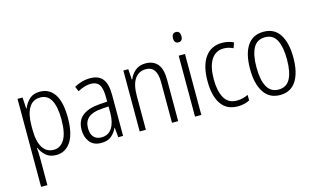

<svg xmlns="http://www.w3.org/2000/svg" viewBox="-108 -1057 2674 1619"><g transform="rotate(-15 1229.5 -247.5)"><path d="M270 -542Q353 -542 398 -474Q443 -406 443 -269Q443 -131 396.5 -60.5Q350 10 269 10Q213 10 179 -20Q145 -50 129 -90H125Q126 -72 127.5 -50.5Q129 -29 129 -8V236H74V-532H118L124 -434H127Q145 -480 179 -511Q213 -542 270 -542ZM261 -494Q195 -494 162 -438.5Q129 -383 129 -285V-249Q129 -146 162.5 -92Q196 -38 260 -38Q318 -38 352.5 -94Q387 -150 387 -269Q387 -378 356.5 -436Q326 -494 261 -494Z M708 -542Q784 -542 818.5 -497.5Q853 -453 853 -359V0H811L803 -85H801Q782 -44 750 -17Q718 10 661 10Q595 10 561.5 -33Q528 -76 528 -139Q528 -219 579.5 -260.5Q631 -302 727 -309L798 -314V-355Q798 -431 775 -463Q752 -495 703 -495Q650 -495 588 -461L570 -504Q601 -522 636 -532Q671 -542 708 -542ZM733 -267Q584 -257 584 -140Q584 -88 608 -61.5Q632 -35 674 -35Q736 -35 767.5 -84Q799 -133 799 -216V-272Z M1192 -542Q1261 -542 1297.5 -498.5Q1334 -455 1334 -363V0H1280V-353Q1280 -425 1255.5 -459.5Q1231 -494 1184 -494Q1121 -494 1086.5 -444.5Q1052 -395 1052 -294V0H998V-532H1041L1047 -440H1051Q1067 -482 1102.5 -512Q1138 -542 1192 -542Z M1509 -731Q1528 -731 1537 -718.5Q1546 -706 1546 -686Q1546 -641 1509 -641Q1491 -641 1481.5 -653Q1472 -665 1472 -686Q1472 -706 1481 -718.5Q1490 -731 1509 -731ZM1536 -532V0H1481V-532Z M1853 10Q1757 10 1708.5 -61Q1660 -132 1660 -261Q1660 -396 1712.5 -469Q1765 -542 1860 -542Q1918 -542 1961 -519L1944 -473Q1904 -493 1862 -493Q1792 -493 1753.5 -434Q1715 -375 1715 -262Q1715 -159 1749.5 -99Q1784 -39 1857 -39Q1883 -39 1908 -45Q1933 -51 1957 -62V-14Q1912 10 1853 10Z M2411 -267Q2411 -136 2363.5 -63Q2316 10 2222 10Q2130 10 2081.5 -63.5Q2033 -137 2033 -267Q2033 -399 2081 -470.5Q2129 -542 2223 -542Q2317 -542 2364 -469Q2411 -396 2411 -267ZM2089 -267Q2089 -157 2121.5 -97.5Q2154 -38 2222 -38Q2291 -38 2323 -96.5Q2355 -155 2355 -267Q2355 -373 2324.5 -433.5Q2294 -494 2223 -494Q2153 -494 2121 -435.5Q2089 -377 2089 -267Z"/></g></svg>

Font: Noto Sans Khmer Condensed Light
Style: Regular
Weight: 300
Width: 3
Designer: Danh Hong and the Monotype Design Team
Foundry: Monotype Imaging Inc.
Version: Version 2.004; ttfautohint (v1.8.4.7-5d5b)